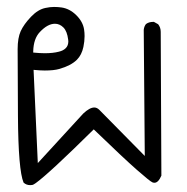

<svg xmlns="http://www.w3.org/2000/svg" viewBox="-20 -333 540 553"><path d="M424.8 193.4Q436 193.4 444.8 172.9L442.9 -241.2Q442.9 -253.9 435.5 -263.2L423.3 -270Q422.4 -270 421.4 -270Q408.7 -270 400.4 -263.7Q395 -256.8 394 -247.1L397 116.2L266.1 -16.6Q259.3 -23.4 251.5 -23.4Q238.3 -23.4 219.7 -5.9L88.9 136.7L76.7 -131.8Q96.2 -129.9 108.9 -129.9Q134.8 -129.9 150.4 -134.3Q184.6 -144 201.7 -161.1Q215.3 -174.8 220.2 -197.8Q223.6 -213.9 223.6 -229Q223.6 -238.8 222.2 -248Q218.8 -270.5 199.7 -289.3Q180.7 -308.1 157.2 -311.5Q147 -313 135.5 -313Q124 -313 110.8 -310.1Q89.4 -305.7 69.3 -284.7Q48.8 -263.2 39.6 -243.2Q30.8 -223.6 30.8 -191.4L31.7 1Q32.7 157.2 47.9 192.9Q55.7 200.2 66.9 200.2Q70.3 200.2 73.2 199.7Q76.2 199.2 83 194.3Q121.1 167 250 39.6Q335.9 122.6 374 156Q412.1 189.5 419.4 192.4Q422.4 193.4 424.8 193.4ZM108.9 -179.7Q95.7 -179.7 75.7 -181.6V-185.5Q76.7 -221.7 94.7 -240.7Q117.2 -264.6 138.2 -264.6Q151.9 -264.6 162.6 -253.9Q173.3 -243.2 176.3 -219.2Q176.8 -216.3 176.8 -213.9Q176.8 -201.7 169.4 -194.3Q162.1 -187 149.4 -184.1Q132.8 -179.7 108.9 -179.7Z"/></svg>

Font: Bakudai
Style: Light
Weight: 300
Version: Version 1.48